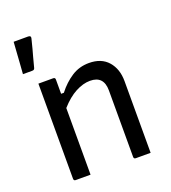

<svg xmlns="http://www.w3.org/2000/svg" viewBox="-141 -883 881 988"><g transform="rotate(-20 300.0 -389.0)"><path d="M185 0H104Q93 0 93 -11V-532H174Q185 -532 185 -521V-443H200Q235 -488 277.5 -515.5Q320 -543 373 -543Q441 -543 477.5 -501Q514 -459 514 -393V0H433Q422 0 422 -11V-375Q422 -455 347 -455Q309 -455 267.5 -433Q226 -411 185 -365ZM126 -778Q143 -778 139 -763Q131 -730 125.5 -710Q120 -690 114.5 -670Q109 -650 100 -615Q99 -611 96 -608Q93 -605 85 -605H35Q38 -641 39.5 -667.5Q41 -694 43 -719.5Q45 -745 47 -778Z"/></g></svg>

Font: Recursive Mn Lnr St
Style: Regular
Weight: 400
Monospace: yes
Version: Version 1.079;hotconv 1.0.112;makeotfexe 2.5.65598; ttfautoh